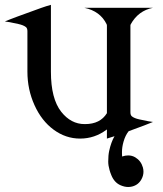

<svg xmlns="http://www.w3.org/2000/svg" viewBox="-20 -558 669 790"><path d="M609.4 -525.9Q548.8 -514.2 517.6 -457.5L516.6 -453.6V-96.2Q516.6 -84 522.9 -79.1Q532.7 -71.3 552.7 -66.9Q597.2 -57.1 609.4 -56.2Q588.4 -46.9 509.3 -18.1Q495.6 -1 488.3 24.9Q481.9 47.4 481.9 66.9V73.2L482.4 85.9Q495.6 81.5 507.3 81.5Q523.4 81.5 536.6 89.4Q560.1 103.5 567.9 130.9Q570.3 139.6 570.3 148.4Q570.3 164.6 562 179.7Q549.3 203.1 523.4 209.5Q515.6 211.4 507.3 211.4Q492.2 211.4 475.6 204.1Q450.2 192.9 438 162.6Q433.6 151.9 430.7 141.6Q425.3 123 425.3 106.9Q425.3 81.1 429.2 63Q437 26.9 451.2 2.4Q435.1 7.8 419.9 12.2V-25.4L418.5 -24.4Q369.6 12.2 309.6 12.2Q250.5 12.2 200.7 -24.4Q151.4 -60.5 122.1 -125Q92.8 -189.5 92.8 -263.2V-266.1V-429.7Q92.8 -441.9 86.4 -446.8Q76.2 -454.6 56.6 -459Q13.2 -468.8 0 -469.7Q26.4 -481.4 149.4 -525.4Q169.9 -532.7 189.5 -538.1V-265.1V-263.2Q189.5 -151.9 231.9 -98.1Q272 -47.4 328.1 -47.4H330.1Q392.1 -47.4 419.9 -92.3V-453.6L418.9 -458Q392.6 -512.2 327.1 -525.9Z"/></svg>

Font: Modern Antiqua
Style: Regular
Weight: 500
Version: Version 1.0